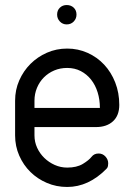

<svg xmlns="http://www.w3.org/2000/svg" viewBox="-20 -743 534 763"><path d="M344 -120Q354 -133 372 -133Q388 -133 399 -121Q410 -109 410 -94Q410 -89 409 -83Q408 -77 403 -72Q332 0 247 0Q204 0 166.5 -16Q129 -32 101 -59.5Q73 -87 56.5 -124.5Q40 -162 40 -205V-343Q40 -386 56.5 -423.5Q73 -461 101 -489Q129 -517 166.5 -533.5Q204 -550 247 -550Q290 -550 328 -533Q366 -516 394 -486Q422 -456 438 -415Q454 -374 454 -326Q454 -284 429 -261Q404 -238 361 -238H117V-205Q117 -179 127.5 -156Q138 -133 156 -115.5Q174 -98 197.5 -87.5Q221 -77 247 -77Q285 -77 309 -91.5Q333 -106 344 -120ZM117 -314H377Q377 -347 368 -376Q359 -405 342 -426.5Q325 -448 301 -460.5Q277 -473 247 -473Q219 -473 195.5 -463Q172 -453 154.5 -435.5Q137 -418 127 -394Q117 -370 117 -343ZM245 -646Q229 -646 218 -657.5Q207 -669 207 -685Q207 -702 218 -712.5Q229 -723 245 -723Q262 -723 273 -712.5Q284 -702 284 -685Q284 -669 273 -657.5Q262 -646 245 -646Z"/></svg>

Font: VDS Compensated
Style: Light
Weight: 300
Designer: artmaker
Foundry: artmaker
Version: Version 1.000 2012 initial release